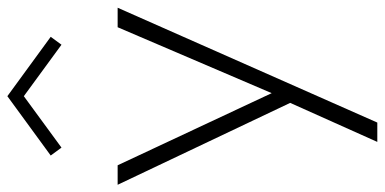

<svg xmlns="http://www.w3.org/2000/svg" viewBox="-280 -524 1040 519"><g transform="rotate(-90 239.5 -264.0)"><path d="M115.9 236.4 221.4 0.9 0 -465.5H52.7L247.7 -49.1L425.9 -465.5H478.6L168.2 236.4ZM100.5 -617.3 79.1 -646.4 239.5 -763.6 400 -646.4 378.6 -617.3 239.5 -719.1Z"/></g></svg>

Font: Spartan Light
Style: Regular
Weight: 300
Designer: Matt Bailey, Mirko Velimirovic
Foundry: Matt Bailey
Version: Version 1.005